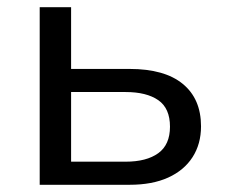

<svg xmlns="http://www.w3.org/2000/svg" viewBox="-20 -512 628 532"><path d="M90 0V-492H177V-321H339Q436 -321 486.5 -279.5Q537 -238 537 -162Q537 -113 513.5 -76.5Q490 -40 446 -20Q402 0 339 0ZM177 -64H328Q386 -64 418.5 -87.5Q451 -111 451 -161Q451 -212 418.5 -234.5Q386 -257 328 -257H177Z"/></svg>

Font: Nunito Sans 9pt
Style: Regular
Weight: 400
Version: Version 3.101;gftools[0.9.27]